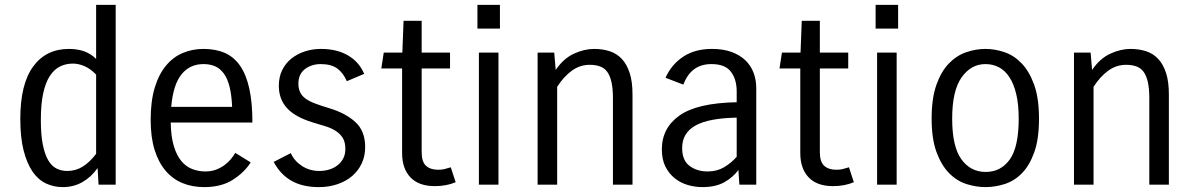

<svg xmlns="http://www.w3.org/2000/svg" viewBox="-20 -755 4879 785"><path d="M63 -269Q63 -411 115.5 -483Q168 -555 262 -555Q333 -555 373 -514V-735H453V0H383L379 -68Q353 -31 317 -10.5Q281 10 236 10Q200 10 168 -5Q136 -20 113 -53.5Q90 -87 76.5 -140Q63 -193 63 -269ZM255 -56Q290 -56 318.5 -74Q347 -92 373 -126V-450Q350 -474 325.5 -484.5Q301 -495 278 -495Q249 -495 225 -483Q201 -471 183.5 -444Q166 -417 156.5 -373Q147 -329 147 -264Q147 -204 155 -164Q163 -124 177 -100Q191 -76 211 -66Q231 -56 255 -56Z M1005 -91Q979 -50 932 -20Q885 10 815 10Q766 10 726 -6.5Q686 -23 657 -57Q628 -91 612 -142.5Q596 -194 596 -265Q596 -341 612.5 -396Q629 -451 658.5 -486.5Q688 -522 727.5 -538.5Q767 -555 812 -555Q862 -555 899.5 -538.5Q937 -522 962 -485.5Q987 -449 999.5 -392Q1012 -335 1012 -254H678Q679 -197 690.5 -158.5Q702 -120 721 -97Q740 -74 765.5 -64Q791 -54 820 -54Q844 -54 863.5 -61.5Q883 -69 898 -80Q913 -91 924 -104.5Q935 -118 942 -130ZM812 -493Q756 -493 722 -451Q688 -409 680 -318H929Q927 -367 918.5 -400.5Q910 -434 895 -454.5Q880 -475 859.5 -484Q839 -493 812 -493Z M1284 10Q1217 10 1171.5 -16Q1126 -42 1099 -93L1169 -129Q1183 -97 1214.5 -76.5Q1246 -56 1286 -56Q1306 -56 1325 -61.5Q1344 -67 1359 -78.5Q1374 -90 1383 -106.5Q1392 -123 1392 -146Q1392 -175 1380.5 -192.5Q1369 -210 1350 -221.5Q1331 -233 1306.5 -240Q1282 -247 1257 -255Q1186 -277 1153 -313.5Q1120 -350 1120 -404Q1120 -441 1134 -469Q1148 -497 1172 -516Q1196 -535 1227 -545Q1258 -555 1292 -555Q1358 -555 1403.5 -528Q1449 -501 1469 -453L1398 -423Q1384 -456 1359.5 -474.5Q1335 -493 1291 -493Q1273 -493 1257 -488Q1241 -483 1228 -473.5Q1215 -464 1207.5 -449Q1200 -434 1200 -413Q1200 -392 1207.5 -377Q1215 -362 1230.5 -351Q1246 -340 1270.5 -331Q1295 -322 1328 -312Q1394 -292 1433.5 -255.5Q1473 -219 1473 -154Q1473 -117 1459 -87Q1445 -57 1420 -35.5Q1395 -14 1360 -2Q1325 10 1284 10Z M1843 -10Q1805 6 1758 6Q1692 6 1658 -30Q1624 -66 1624 -129V-475H1539L1549 -540H1625L1630 -670H1704V-540H1820V-475H1704V-133Q1704 -93 1722 -77Q1740 -61 1771 -61Q1786 -61 1796.5 -63.5Q1807 -66 1823 -71Z M1932 -638V-735H2024V-638ZM1938 0V-540H2018V0Z M2178 0V-540H2246L2252 -469Q2284 -516 2326.5 -535.5Q2369 -555 2409 -555Q2444 -555 2473 -545.5Q2502 -536 2522.5 -514Q2543 -492 2554.5 -456.5Q2566 -421 2566 -369V0H2486V-354Q2486 -393 2480 -419.5Q2474 -446 2462.5 -461.5Q2451 -477 2433 -483.5Q2415 -490 2391 -490Q2351 -490 2318 -466Q2285 -442 2258 -400V0Z M3003 0 2999 -60Q2977 -30 2941.5 -10Q2906 10 2851 10Q2822 10 2792.5 1.5Q2763 -7 2739.5 -25.5Q2716 -44 2701 -73Q2686 -102 2686 -144Q2686 -232 2758.5 -283Q2831 -334 2992 -337V-382Q2992 -430 2968.5 -461.5Q2945 -493 2889 -493Q2846 -493 2817.5 -471.5Q2789 -450 2774 -409L2701 -437Q2725 -491 2773 -523Q2821 -555 2891 -555Q2937 -555 2971 -542.5Q3005 -530 3027.5 -508.5Q3050 -487 3061 -457.5Q3072 -428 3072 -394V0ZM2873 -54Q2911 -54 2940 -71Q2969 -88 2992 -114V-274Q2877 -272 2823 -241.5Q2769 -211 2769 -150Q2769 -99 2799.5 -76.5Q2830 -54 2873 -54Z M3471 -10Q3433 6 3386 6Q3320 6 3286 -30Q3252 -66 3252 -129V-475H3167L3177 -540H3253L3258 -670H3332V-540H3448V-475H3332V-133Q3332 -93 3350 -77Q3368 -61 3399 -61Q3414 -61 3424.5 -63.5Q3435 -66 3451 -71Z M3560 -638V-735H3652V-638ZM3566 0V-540H3646V0Z M3789 -270Q3789 -353 3808.5 -408Q3828 -463 3859.5 -495.5Q3891 -528 3930.5 -541.5Q3970 -555 4009 -555Q4047 -555 4086 -542Q4125 -529 4156.5 -496.5Q4188 -464 4208 -409Q4228 -354 4228 -270Q4228 -186 4208.5 -132Q4189 -78 4158 -46.5Q4127 -15 4087.5 -2.5Q4048 10 4009 10Q3971 10 3931.5 -2.5Q3892 -15 3860.5 -47Q3829 -79 3809 -133Q3789 -187 3789 -270ZM3873 -270Q3873 -156 3910.5 -104Q3948 -52 4010 -52Q4072 -52 4108.5 -103Q4145 -154 4145 -270Q4145 -328 4135 -370Q4125 -412 4107 -439.5Q4089 -467 4064 -480Q4039 -493 4009 -493Q3950 -493 3911.5 -438.5Q3873 -384 3873 -270Z M4371 0V-540H4439L4445 -469Q4477 -516 4519.5 -535.5Q4562 -555 4602 -555Q4637 -555 4666 -545.5Q4695 -536 4715.5 -514Q4736 -492 4747.5 -456.5Q4759 -421 4759 -369V0H4679V-354Q4679 -393 4673 -419.5Q4667 -446 4655.5 -461.5Q4644 -477 4626 -483.5Q4608 -490 4584 -490Q4544 -490 4511 -466Q4478 -442 4451 -400V0Z"/></svg>

Font: Carrois Gothic
Style: Regular
Weight: 400
Designer: Ralph du Carrois
Foundry: Ralph du Carrois
Version: Version 1.002